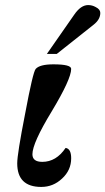

<svg xmlns="http://www.w3.org/2000/svg" viewBox="-20 -722 416 758"><path d="M376 -671Q376 -645 349 -624L204 -509H165L273 -664Q299 -702 328 -702Q344 -702 358 -694Q376 -685 376 -671ZM261 -97Q261 -50 225 -17Q190 16 143 16Q48 16 48 -77Q48 -114 79 -272Q110 -438 121 -450Q137 -468 191 -468Q261 -468 261 -450Q261 -410 184 -282Q108 -157 108 -113Q108 -83 147 -83Q202 -83 239 -138Q261 -135 261 -97Z"/></svg>

Font: GFS Didot
Style: Bold Italic
Weight: 700
Italic angle: -12°
Designer: Designed by Takis Katsoulidis and George D. Matthiopoulos.
Foundry: Designed by Takis Katsoulidis and George D. Matthiopoulos.
Version: Version 1.0